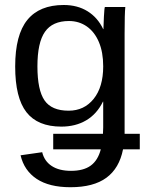

<svg xmlns="http://www.w3.org/2000/svg" viewBox="-20 -557 596 784"><path d="M267.6 207.5Q181.2 207.5 129.9 173.6Q78.6 139.6 64 77.1L152.3 64.5Q161.1 101.1 191.2 120.8Q221.2 140.6 270 140.6Q321.3 140.6 350.6 119.1Q379.9 97.7 391.6 52.7H197.3V-10.7H400.4L401.4 -36.6V-142.1H400.4Q375.5 -91.3 332 -65.7Q288.6 -40 230.5 -40Q133.8 -40 87.9 -98.9Q42 -157.7 42 -285.6Q42 -414.6 91.6 -475.6Q141.1 -536.6 240.2 -536.6Q296.4 -536.6 337.6 -511Q378.9 -485.4 401.4 -438H402.3Q402.3 -452.6 404.3 -488.8Q406.2 -524.9 408.2 -528.3H491.7Q488.8 -502 488.8 -418.9V-10.7H550.8V52.7H482.4Q467.3 129.9 414.6 168.7Q361.8 207.5 267.6 207.5ZM401.4 -286.1Q401.4 -343.8 383.8 -385.3Q366.2 -426.8 334.5 -449Q302.7 -471.2 261.7 -471.2Q194.3 -471.2 163.6 -427.2Q132.8 -383.3 132.8 -286.1Q132.8 -189 161.9 -147Q190.9 -105 260.3 -105Q323.7 -105 362.5 -153.3Q401.4 -201.7 401.4 -286.1Z"/></svg>

Font: Arial
Style: Regular
Weight: 400
Designer: Steve Matteson
Foundry: Ascender Corporation
Version: Version 2.00.3